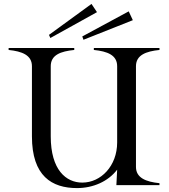

<svg xmlns="http://www.w3.org/2000/svg" viewBox="-20 -945 865 980"><path d="M794 -690V-700H459V-690C528 -683 578 -664 578 -607V-218C578 -98 495 -13 400 -13C317 -13 239 -78 239 -249V-607C239 -665 290 -683 359 -690V-700H24V-690C92 -683 143 -664 143 -607V-249C143 -46 245 15 373 15C456 15 532 -19 578 -79L574 0H794V-10C725 -17 674 -37 674 -93V-607C674 -664 725 -683 794 -690ZM475 -883 447 -925 230 -767 237 -751ZM658 -842 637 -887 400 -759 406 -742Z"/></svg>

Font: Sprat
Style: Regular
Weight: 400
Designer: Ethan Nakache
Foundry: Collletttivo
Version: Version 2.000;Glyphs 3.2 (3217)